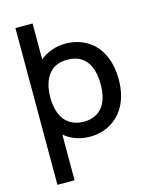

<svg xmlns="http://www.w3.org/2000/svg" viewBox="-143 -841 934 1183"><g transform="rotate(-15 324.0 -250.0)"><path d="M542.7 -488.5C495.8 -546.9 422.9 -578.1 345.8 -578.1C284.4 -578.1 226 -557.3 182.3 -520.8V-750H72.9V250H182.3V-41.7C226 -3.1 284.4 15.6 347.9 15.6C424 15.6 495.8 -16.7 542.7 -75C589.6 -133.3 606.2 -206.3 606.2 -281.2C606.2 -357.3 587.5 -431.3 542.7 -488.5ZM455.2 -141.7C427.1 -101 380.2 -83.3 333.3 -83.3C284.4 -83.3 241.7 -100 212.5 -134.4C182.3 -170.8 169.8 -226 169.8 -281.2C169.8 -337.5 182.3 -391.7 212.5 -428.1C239.6 -463.5 282.3 -479.2 329.2 -479.2C381.2 -479.2 426 -462.5 454.2 -421.9C480.2 -386.5 490.6 -335.4 490.6 -281.2C490.6 -228.1 481.3 -177.1 455.2 -141.7Z"/></g></svg>

Font: Manrope Semibold
Style: Regular
Weight: 600
Width: 4
Designer: Michael Sharanda
Foundry: Michael Sharanda
Version: Version 2.000;PS 002.000;hotconv 1.0.88;makeotf.lib2.5.64775